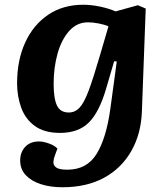

<svg xmlns="http://www.w3.org/2000/svg" viewBox="-20 -557 704 809"><path d="M472 -298 461 -299 427 -183Q398 -84 354 -40.5Q310 3 233 3Q167 3 127 -26Q87 -55 69.5 -103Q52 -151 52 -206Q52 -303 86 -377.5Q120 -452 182.5 -494.5Q245 -537 331 -537Q365 -537 402.5 -529Q440 -521 467 -509L561 -535L594 -521L578 -90Q575 6 533.5 79Q492 152 418.5 192Q345 232 243 232Q192 232 152 219Q112 206 88.5 181Q65 156 65 119Q65 85 86 62Q107 39 145 39Q162 39 186 47.5Q210 56 222 69L212 96Q206 111 205 125Q204 139 216.5 148.5Q229 158 264 158Q346 158 387 91.5Q428 25 445 -99ZM270 -83Q296 -83 315 -103Q334 -123 353.5 -175Q373 -227 401 -323L437 -446Q422 -453 396.5 -458Q371 -463 351 -463Q304 -463 271.5 -426.5Q239 -390 222.5 -331Q206 -272 206 -204Q206 -142 220 -112.5Q234 -83 270 -83Z"/></svg>

Font: Literata 7pt
Style: Bold Italic
Weight: 700
Italic angle: -2°
Designer: Latin by Veronika Burian and Jose Scaglione. Greek by Irene Vlachou. Cyrillic by Vera Evstafieva
Foundry: TypeTogether
Version: Version 3.002